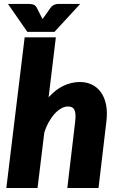

<svg xmlns="http://www.w3.org/2000/svg" viewBox="-20 -934 592 954"><path d="M221.5 -450.5Q256.5 -489.5 296 -508Q335.5 -526.5 377.5 -526.5Q410 -526.5 436.8 -513.5Q463.5 -500.5 481.5 -475.5Q499.5 -450.5 507 -413.8Q514.5 -377 508.5 -329.5L469.5 0H314.5L353.5 -329.5Q356 -350.5 355 -365Q354 -379.5 349.5 -388.5Q345 -397.5 337 -401.2Q329 -405 317.5 -405Q302 -405 285 -395.8Q268 -386.5 252.2 -369.5Q236.5 -352.5 222.8 -328.2Q209 -304 200 -274.5L166.5 0H11.5L102.5 -748.5H257.5ZM378.5 -914.5 250.5 -775.5H116L19.5 -914.5H122.5Q131 -914.5 142.5 -912.2Q154 -910 162 -897L184.5 -852.5Q186.5 -849 188 -845.8Q189.5 -842.5 191 -839.5L201 -852.5L232 -896.5Q237 -903 243 -906.8Q249 -910.5 254.8 -912.2Q260.5 -914 266 -914.2Q271.5 -914.5 275.5 -914.5Z"/></svg>

Font: Lato ExtraBold
Style: Italic
Weight: 800
Italic angle: -7°
Designer: Lukasz Dziedzic with Adam Twardoch and Botio Nikoltchev
Foundry: tyPoland Lukasz Dziedzic
Version: Version 2.015; 2015-08-06; http://www.latofonts.com/